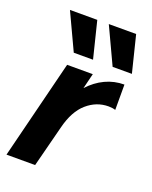

<svg xmlns="http://www.w3.org/2000/svg" viewBox="-128 -693 601 761"><g transform="rotate(20 173.0 -312.5)"><path d="M-6.2 0 97.9 -416.7H206.2L190.3 -352.1Q220.8 -385.4 258.3 -403.1Q295.8 -420.8 338.2 -420.8V-313.9Q325.7 -318.1 309 -318.1Q258.3 -318.1 218.1 -283Q177.8 -247.9 159.7 -175.7L114.6 0ZM270.1 -470.8 197.9 -625H313.2L351.4 -470.8ZM106.2 -470.8 34 -625H149.3L187.5 -470.8Z"/></g></svg>

Font: Afacad
Style: Italic
Weight: 400
Italic angle: -14°
Designer: Kristian Moeller
Foundry: Dicotype
Version: Version 1.000